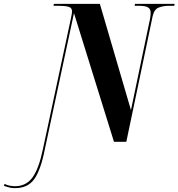

<svg xmlns="http://www.w3.org/2000/svg" viewBox="-181 -734 924 994"><path d="M-103 240Q-117 240 -129 237.5Q-141 235 -161 228L-157 218Q-144 225 -129.5 227.5Q-115 230 -103 230Q-46 230 -13 185Q20 140 41 39L186 -638Q189 -652 190.5 -661Q192 -670 192 -675Q192 -694 173.5 -699Q155 -704 125 -704H96L98 -714H336L497 -164L596 -638Q599 -656 599 -668Q599 -687 585.5 -695.5Q572 -704 538 -704H516L518 -714H723L721 -704H695Q665 -704 641 -695Q617 -686 609 -649L473 0H409L202 -666L51 39Q30 146 -3.5 193Q-37 240 -103 240Z"/></svg>

Font: Noto Serif Display ExtraCondensed ExtraBold
Style: Italic
Weight: 800
Width: 2
Italic angle: -12°
Designer: Monotype Design Team
Foundry: Monotype Imaging Inc.
Version: Version 2.009